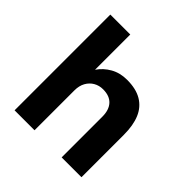

<svg xmlns="http://www.w3.org/2000/svg" viewBox="-189 -871 1021 1021"><g transform="rotate(45 322.0 -360.0)"><path d="M69 0V-720H219V-455Q244 -492 284.5 -515Q325 -538 378 -538Q445 -538 488 -512.5Q531 -487 551.5 -438.5Q572 -390 572 -319V0H423V-306Q423 -357 397.5 -384.5Q372 -412 323 -412Q294 -412 270.5 -398.5Q247 -385 233 -360Q219 -335 219 -300V0Z"/></g></svg>

Font: DM Sans 9pt Black
Style: Regular
Weight: 900
Version: Version 4.004;gftools[0.9.30]